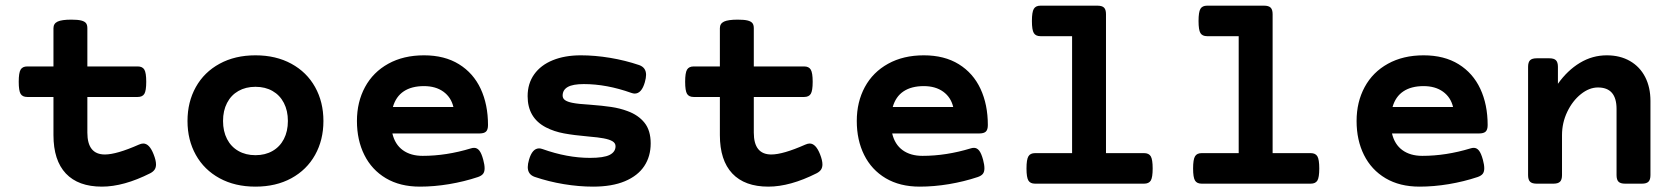

<svg xmlns="http://www.w3.org/2000/svg" viewBox="-20 -661 6036 691"><path d="M541.5 -69.3Q541.5 -58.1 536.4 -50.5Q531.2 -43 521 -37.6Q425.3 10.7 346.7 10.7Q261.7 10.7 217 -36.6Q172.4 -84 172.4 -174.8V-312H78.1Q61 -312 54.2 -323.2Q47.4 -334.5 47.4 -366.7Q47.4 -398.9 54.2 -410.4Q61 -421.9 78.1 -421.9H172.4V-559.6Q172.4 -576.2 187.3 -583.3Q202.1 -590.3 236.8 -590.3Q259.8 -590.3 272.2 -587.2Q284.7 -584 289.6 -577.6Q294.4 -571.3 294.4 -559.6V-421.9H475.6Q492.7 -421.9 499.5 -410.4Q506.3 -398.9 506.3 -366.7Q506.3 -334.5 499.5 -323.2Q492.7 -312 475.6 -312H294.4V-183.6Q294.4 -105 357.4 -105Q399.4 -105 480 -140.6Q488.8 -144.5 495.6 -144.5Q517.6 -144.5 532.7 -106Q541.5 -84 541.5 -69.3Z M1144 -225.6Q1144 -157.2 1114 -103.5Q1084 -49.8 1028.6 -19.5Q973.1 10.7 899.4 10.7Q825.7 10.7 770.3 -19.5Q714.8 -49.8 684.8 -103.5Q654.8 -157.2 654.8 -225.6Q654.8 -293.9 684.8 -347.7Q714.8 -401.4 770.3 -431.6Q825.7 -461.9 899.4 -461.9Q973.1 -461.9 1028.6 -431.6Q1084 -401.4 1114 -347.7Q1144 -293.9 1144 -225.6ZM782.7 -225.6Q782.7 -188.5 797.1 -160.6Q811.5 -132.8 837.9 -117.7Q864.3 -102.5 899.4 -102.5Q934.6 -102.5 960.9 -117.7Q987.3 -132.8 1001.7 -160.6Q1016.1 -188.5 1016.1 -225.6Q1016.1 -262.7 1001.7 -290.5Q987.3 -318.4 960.9 -333.5Q934.6 -348.6 899.4 -348.6Q864.3 -348.6 837.9 -333.5Q811.5 -318.4 797.1 -290.5Q782.7 -262.7 782.7 -225.6Z M1736.3 -210.9Q1736.3 -194.3 1729.2 -187.5Q1722.2 -180.7 1705.6 -180.7H1392.1Q1401.4 -141.1 1429.7 -120.6Q1458 -100.1 1501 -100.1Q1586.4 -100.1 1674.8 -127Q1680.7 -128.9 1686.5 -128.9Q1697.3 -128.9 1705.1 -119.1Q1712.9 -109.4 1719.2 -85.9Q1724.1 -67.9 1724.1 -55.2Q1724.1 -42.5 1718.5 -35.4Q1712.9 -28.3 1700.2 -23.9Q1650.4 -7.3 1596.4 1.7Q1542.5 10.7 1491.2 10.7Q1419.9 10.7 1368.9 -19.5Q1317.9 -49.8 1291.3 -103.3Q1264.6 -156.7 1264.6 -225.6Q1264.6 -293.9 1293.7 -347.7Q1322.8 -401.4 1377.4 -431.6Q1432.1 -461.9 1505.9 -461.9Q1580.1 -461.9 1631.8 -429.9Q1683.6 -397.9 1710 -341.3Q1736.3 -284.7 1736.3 -210.9ZM1394 -275.9H1611.8Q1603.5 -311 1575.7 -331.1Q1547.9 -351.1 1505.9 -351.1Q1461.4 -351.1 1433.1 -332.3Q1404.8 -313.5 1394 -275.9Z M1904.3 -24.4Q1879.4 -33.2 1879.4 -59.6Q1879.4 -70.8 1883.8 -85.9Q1895.5 -127 1920.4 -127Q1925.3 -127 1932.6 -124.5Q2021.5 -92.8 2103.5 -92.8Q2152.8 -92.8 2174.1 -103.5Q2195.3 -114.3 2195.3 -134.8Q2195.3 -146 2184.3 -152.6Q2173.3 -159.2 2152.3 -163.1Q2135.3 -166.5 2096.2 -169.9Q2045.4 -174.3 2009.8 -180.9Q1974.1 -187.5 1944.8 -202.6Q1878.9 -236.8 1878.9 -314.9Q1878.9 -360.4 1902.6 -393.6Q1926.3 -426.8 1969.5 -444.3Q2012.7 -461.9 2070.3 -461.9Q2121.1 -461.9 2175.5 -452.9Q2230 -443.8 2280.3 -426.8Q2305.2 -418 2305.2 -391.6Q2305.2 -380.9 2300.8 -365.2Q2289.1 -324.2 2264.2 -324.2Q2259.3 -324.2 2252 -326.7Q2163.1 -358.4 2081.1 -358.4Q2041.5 -358.4 2023.2 -347.9Q2004.9 -337.4 2004.9 -316.9Q2004.9 -306.6 2013.7 -300.5Q2022.5 -294.4 2039.6 -291Q2061 -286.6 2103 -284.2Q2148.4 -280.8 2179.7 -276.1Q2210.9 -271.5 2238.3 -261.2Q2277.3 -247.1 2299.6 -219.2Q2321.8 -191.4 2321.8 -145Q2321.8 -98.1 2298.6 -63.2Q2275.4 -28.3 2229 -8.8Q2182.6 10.7 2114.3 10.7Q2063.5 10.7 2009 1.7Q1954.6 -7.3 1904.3 -24.4Z M2939.9 -69.3Q2939.9 -58.1 2934.8 -50.5Q2929.7 -43 2919.4 -37.6Q2823.7 10.7 2745.1 10.7Q2660.2 10.7 2615.5 -36.6Q2570.8 -84 2570.8 -174.8V-312H2476.6Q2459.5 -312 2452.6 -323.2Q2445.8 -334.5 2445.8 -366.7Q2445.8 -398.9 2452.6 -410.4Q2459.5 -421.9 2476.6 -421.9H2570.8V-559.6Q2570.8 -576.2 2585.7 -583.3Q2600.6 -590.3 2635.3 -590.3Q2658.2 -590.3 2670.7 -587.2Q2683.1 -584 2688 -577.6Q2692.9 -571.3 2692.9 -559.6V-421.9H2874Q2891.1 -421.9 2897.9 -410.4Q2904.8 -398.9 2904.8 -366.7Q2904.8 -334.5 2897.9 -323.2Q2891.1 -312 2874 -312H2692.9V-183.6Q2692.9 -105 2755.9 -105Q2797.9 -105 2878.4 -140.6Q2887.2 -144.5 2894 -144.5Q2916 -144.5 2931.2 -106Q2939.9 -84 2939.9 -69.3Z M3535.2 -210.9Q3535.2 -194.3 3528.1 -187.5Q3521 -180.7 3504.4 -180.7H3190.9Q3200.2 -141.1 3228.5 -120.6Q3256.8 -100.1 3299.8 -100.1Q3385.3 -100.1 3473.6 -127Q3479.5 -128.9 3485.4 -128.9Q3496.1 -128.9 3503.9 -119.1Q3511.7 -109.4 3518.1 -85.9Q3522.9 -67.9 3522.9 -55.2Q3522.9 -42.5 3517.3 -35.4Q3511.7 -28.3 3499 -23.9Q3449.2 -7.3 3395.3 1.7Q3341.3 10.7 3290 10.7Q3218.8 10.7 3167.7 -19.5Q3116.7 -49.8 3090.1 -103.3Q3063.5 -156.7 3063.5 -225.6Q3063.5 -293.9 3092.5 -347.7Q3121.6 -401.4 3176.3 -431.6Q3231 -461.9 3304.7 -461.9Q3378.9 -461.9 3430.7 -429.9Q3482.4 -397.9 3508.8 -341.3Q3535.2 -284.7 3535.2 -210.9ZM3192.9 -275.9H3410.6Q3402.3 -311 3374.5 -331.1Q3346.7 -351.1 3304.7 -351.1Q3260.3 -351.1 3231.9 -332.3Q3203.6 -313.5 3192.9 -275.9Z M4128.4 -54.7Q4128.4 -22.5 4121.6 -11.2Q4114.7 0 4097.7 0H3705.1Q3688 0 3681.2 -11.2Q3674.3 -22.5 3674.3 -54.7Q3674.3 -86.9 3681.2 -98.4Q3688 -109.9 3705.1 -109.9H3838.4V-530.8H3724.6Q3707.5 -530.8 3700.7 -542Q3693.8 -553.2 3693.8 -585.4Q3693.8 -617.7 3700.7 -629.2Q3707.5 -640.6 3724.6 -640.6H3929.7Q3946.3 -640.6 3953.4 -633.5Q3960.4 -626.5 3960.4 -609.9V-109.9H4097.7Q4114.7 -109.9 4121.6 -98.4Q4128.4 -86.9 4128.4 -54.7Z M4728 -54.7Q4728 -22.5 4721.2 -11.2Q4714.4 0 4697.3 0H4304.7Q4287.6 0 4280.8 -11.2Q4273.9 -22.5 4273.9 -54.7Q4273.9 -86.9 4280.8 -98.4Q4287.6 -109.9 4304.7 -109.9H4438V-530.8H4324.2Q4307.1 -530.8 4300.3 -542Q4293.5 -553.2 4293.5 -585.4Q4293.5 -617.7 4300.3 -629.2Q4307.1 -640.6 4324.2 -640.6H4529.3Q4545.9 -640.6 4553 -633.5Q4560.1 -626.5 4560.1 -609.9V-109.9H4697.3Q4714.4 -109.9 4721.2 -98.4Q4728 -86.9 4728 -54.7Z M5334 -210.9Q5334 -194.3 5326.9 -187.5Q5319.8 -180.7 5303.2 -180.7H4989.7Q4999 -141.1 5027.3 -120.6Q5055.7 -100.1 5098.6 -100.1Q5184.1 -100.1 5272.5 -127Q5278.3 -128.9 5284.2 -128.9Q5294.9 -128.9 5302.7 -119.1Q5310.5 -109.4 5316.9 -85.9Q5321.8 -67.9 5321.8 -55.2Q5321.8 -42.5 5316.2 -35.4Q5310.5 -28.3 5297.9 -23.9Q5248 -7.3 5194.1 1.7Q5140.1 10.7 5088.9 10.7Q5017.6 10.7 4966.6 -19.5Q4915.5 -49.8 4888.9 -103.3Q4862.3 -156.7 4862.3 -225.6Q4862.3 -293.9 4891.4 -347.7Q4920.4 -401.4 4975.1 -431.6Q5029.8 -461.9 5103.5 -461.9Q5177.7 -461.9 5229.5 -429.9Q5281.2 -397.9 5307.6 -341.3Q5334 -284.7 5334 -210.9ZM4991.7 -275.9H5209.5Q5201.2 -311 5173.3 -331.1Q5145.5 -351.1 5103.5 -351.1Q5059.1 -351.1 5030.8 -332.3Q5002.4 -313.5 4991.7 -275.9Z M5919.9 -297.9V-30.8Q5919.9 -14.2 5912.8 -7.1Q5905.8 0 5889.2 0H5828.6Q5812 0 5804.9 -7.1Q5797.9 -14.2 5797.9 -30.8V-269Q5797.9 -346.2 5731 -346.2Q5699.7 -346.2 5669.7 -322.3Q5639.6 -298.3 5620.6 -258.8Q5601.6 -219.2 5601.6 -174.8V-30.8Q5601.6 -14.2 5594.5 -7.1Q5587.4 0 5570.8 0H5510.3Q5493.7 0 5486.6 -7.1Q5479.5 -14.2 5479.5 -30.8V-420.4Q5479.5 -437 5486.6 -444.1Q5493.7 -451.2 5510.3 -451.2H5556.2Q5572.8 -451.2 5579.8 -444.1Q5586.9 -437 5586.9 -420.4V-359.4Q5621.1 -407.7 5666 -434.8Q5710.9 -461.9 5762.7 -461.9Q5810.5 -461.9 5846.2 -441.4Q5881.8 -420.9 5900.9 -383.8Q5919.9 -346.7 5919.9 -297.9Z"/></svg>

Font: Courier Prime Sans
Style: Bold
Weight: 700
Designer: Alan Dague-Greene
Foundry: Quote-Unquote Apps
Version: Version 3.020